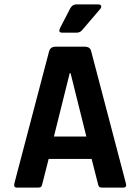

<svg xmlns="http://www.w3.org/2000/svg" viewBox="-20 -856 640 876"><path d="M328 -836H428Q438 -836 441 -830Q444 -824 438 -816L356 -720Q346 -707 330 -707H264Q244 -707 254 -728L300 -817Q310 -836 328 -836ZM154 0H58Q40 0 46 -21L204 -622Q210 -643 234 -643H366Q392 -643 396 -622L554 -21Q560 0 542 0H446Q436 0 432 -4.5Q428 -9 426 -21L398 -131H202L174 -21Q172 -9 168 -4.5Q164 0 154 0ZM298 -522 226 -233H374L302 -522Z"/></svg>

Font: RajdhaniMono
Style: Bold
Weight: 700
Monospace: yes
Designer: Satya Rajpurohit, Jyotish Sonowal
Foundry: Indian Type Foundry
Version: Version 1.201;PS 1.0;hotconv 1.0.78;makeotf.lib2.5.61930; tt